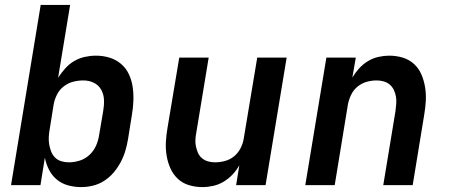

<svg xmlns="http://www.w3.org/2000/svg" viewBox="-20 -755 1840 783"><path d="M311 8Q284 8 258 1Q232 -6 212 -22.5Q192 -39 180 -62.5Q168 -86 163 -112L145 0H25L146 -735H266L217 -438Q230 -458 246 -476Q262 -494 282.5 -506Q303 -518 326 -523Q349 -528 371 -528Q400 -528 426.5 -520Q453 -512 473.5 -494.5Q494 -477 505.5 -452.5Q517 -428 521 -400.5Q525 -373 524 -344.5Q523 -316 518 -287L502 -187Q498 -163 491 -139.5Q484 -116 472 -93.5Q460 -71 443.5 -51.5Q427 -32 405.5 -18Q384 -4 359.5 2Q335 8 311 8ZM261 -93Q283 -93 305 -100Q327 -107 344.5 -123Q362 -139 371.5 -160.5Q381 -182 384 -203L401 -303Q405 -326 404 -348.5Q403 -371 392.5 -389.5Q382 -408 362.5 -417.5Q343 -427 320 -427Q300 -427 279.5 -422Q259 -417 241 -403.5Q223 -390 213 -370.5Q203 -351 199 -330L183 -230Q180 -214 179 -198Q178 -182 180.5 -167Q183 -152 188.5 -137.5Q194 -123 204.5 -112.5Q215 -102 230 -97.5Q245 -93 261 -93Z M806 8Q777 8 750.5 0Q724 -8 705 -26Q686 -44 675 -68.5Q664 -93 659.5 -120.5Q655 -148 656.5 -176Q658 -204 663 -233L711 -520H831L781 -217Q778 -202 777 -187Q776 -172 779 -158Q782 -144 787.5 -131.5Q793 -119 803.5 -110Q814 -101 828 -97Q842 -93 857 -93Q877 -93 897.5 -98.5Q918 -104 934.5 -117.5Q951 -131 961 -150.5Q971 -170 974 -190L1029 -520H1149L1063 0H943L956 -81Q945 -61 928.5 -43.5Q912 -26 892 -14Q872 -2 849.5 3Q827 8 806 8Z M1225 0 1311 -520H1431L1417 -439Q1429 -459 1445 -476.5Q1461 -494 1481 -506Q1501 -518 1523.5 -523Q1546 -528 1567 -528Q1596 -528 1622.5 -520Q1649 -512 1668.5 -494Q1688 -476 1698.5 -451.5Q1709 -427 1713.5 -399.5Q1718 -372 1716.5 -344Q1715 -316 1710 -287L1663 0H1543L1593 -303Q1595 -318 1596 -333Q1597 -348 1594.5 -362Q1592 -376 1586 -388.5Q1580 -401 1569.5 -410Q1559 -419 1545 -423Q1531 -427 1516 -427Q1496 -427 1476 -421.5Q1456 -416 1439 -402.5Q1422 -389 1412.5 -369.5Q1403 -350 1399 -330L1345 0Z"/></svg>

Font: Iosevka Extended Oblique
Style: Bold
Weight: 700
Width: 7
Italic angle: -9°
Monospace: yes
Designer: Belleve Invis
Foundry: Belleve Invis
Version: Version 32.5.0; ttfautohint (v1.8.4)